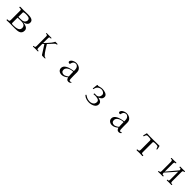

<svg xmlns="http://www.w3.org/2000/svg" viewBox="804 -2966 5392 5392"><g transform="rotate(45 3500.0 -270.5)"><path d="M686 -153Q686 -198 666 -224Q646 -250 612.5 -260.5Q579 -271 539 -271H491Q465 -271 439 -270Q413 -269 387 -268V-56Q387 -44 397.5 -38.5Q408 -33 421.5 -31.5Q435 -30 443 -30Q475 -30 516.5 -33Q558 -36 596.5 -47Q635 -58 660.5 -83Q686 -108 686 -153ZM644 -414Q644 -448 628 -466.5Q612 -485 587 -493Q562 -501 534 -502.5Q506 -504 481 -504Q475 -504 469 -503.5Q463 -503 456 -502Q447 -501 430.5 -499.5Q414 -498 401 -492.5Q388 -487 388 -472V-301Q416 -301 455.5 -300.5Q495 -300 533 -305Q571 -310 596 -326Q616 -340 630 -365Q644 -390 644 -414ZM788 -156Q788 -99 766.5 -67.5Q745 -36 709 -21.5Q673 -7 629.5 -3.5Q586 0 542 0Q489 0 435.5 -1Q382 -2 329 -2Q304 -2 279 0Q254 2 228 2Q212 2 212 -15Q212 -33 225 -33Q238 -33 250 -33Q283 -33 291.5 -49Q300 -65 300 -95Q300 -188 299.5 -281Q299 -374 299 -468Q299 -487 289.5 -494.5Q280 -502 266 -503Q252 -504 238 -504Q225 -504 219.5 -506Q214 -508 214 -521Q214 -534 222 -536.5Q230 -539 240 -539Q269 -539 297.5 -538Q326 -537 355 -537Q399 -537 443 -539.5Q487 -542 530 -542Q561 -542 597.5 -538.5Q634 -535 666.5 -523.5Q699 -512 719.5 -488Q740 -464 740 -422Q740 -380 717.5 -353Q695 -326 660.5 -311Q626 -296 590 -290Q619 -287 653 -279.5Q687 -272 718 -257Q749 -242 768.5 -217Q788 -192 788 -156Z M1748 -12Q1748 -3 1737 -1Q1721 1 1692.5 0.5Q1664 0 1645 0Q1638 0 1631 -1Q1624 -2 1617 -8Q1610 -16 1603.5 -25.5Q1597 -35 1592 -44Q1556 -104 1517 -161.5Q1478 -219 1442 -278Q1432 -268 1421 -259Q1410 -250 1399 -240Q1399 -200 1399.5 -159.5Q1400 -119 1400 -79Q1400 -63 1404.5 -45.5Q1409 -28 1430 -28H1454Q1467 -28 1467 -16Q1467 -6 1463.5 -3Q1460 0 1450 0Q1428 0 1406.5 -1Q1385 -2 1363 -2Q1340 -2 1316.5 -1Q1293 0 1270 0Q1263 0 1262 -6Q1261 -12 1261 -16Q1261 -19 1263 -22.5Q1265 -26 1269 -26Q1307 -26 1318 -38Q1329 -50 1329 -88Q1329 -180 1328.5 -272.5Q1328 -365 1328 -457Q1328 -467 1326 -480Q1324 -493 1317.5 -503Q1311 -513 1297 -513Q1292 -513 1286.5 -512.5Q1281 -512 1276 -512Q1265 -512 1265 -524Q1265 -534 1268.5 -537Q1272 -540 1281 -540H1456Q1469 -540 1469 -527Q1469 -513 1454.5 -513Q1440 -513 1431 -513Q1411 -513 1403 -494Q1401 -490 1400 -469Q1399 -448 1399 -421.5Q1399 -395 1399 -373Q1399 -351 1399 -344V-273Q1437 -313 1477.5 -355Q1518 -397 1553.5 -442Q1589 -487 1613 -537Q1615 -540 1616 -540H1690Q1698 -540 1703.5 -539Q1709 -538 1709 -528Q1709 -517 1699 -514Q1680 -507 1667 -504Q1654 -501 1637 -484L1492 -327Q1538 -257 1583 -181.5Q1628 -106 1686 -46Q1698 -33 1710 -30.5Q1722 -28 1738 -23Q1743 -22 1745.5 -20Q1748 -18 1748 -12Z M2572 -117Q2568 -162 2567.5 -207.5Q2567 -253 2566 -299H2551Q2520 -299 2482.5 -289.5Q2445 -280 2411 -261Q2377 -242 2355 -214Q2333 -186 2333 -148Q2333 -100 2360 -75.5Q2387 -51 2434 -51Q2456 -51 2482 -61.5Q2508 -72 2532.5 -87Q2557 -102 2572 -117ZM2748 -53Q2748 -49 2747 -47Q2737 -25 2713.5 -13.5Q2690 -2 2666 -2Q2624 -2 2605 -26Q2586 -50 2575 -87Q2537 -52 2490.5 -28.5Q2444 -5 2391 -5Q2354 -5 2321 -19.5Q2288 -34 2268 -62Q2248 -90 2248 -130Q2248 -172 2269.5 -203Q2291 -234 2325.5 -255Q2360 -276 2398.5 -289.5Q2437 -303 2471 -310Q2494 -315 2518 -319Q2542 -323 2566 -327Q2566 -355 2563 -392Q2560 -429 2547 -453Q2535 -476 2512.5 -494Q2490 -512 2463 -512Q2417 -512 2390.5 -488Q2364 -464 2353 -420Q2352 -415 2351.5 -409.5Q2351 -404 2349 -399Q2348 -393 2341.5 -388.5Q2335 -384 2329 -384Q2310 -384 2294 -393Q2278 -402 2278 -423Q2278 -435 2282 -444Q2295 -475 2324.5 -495.5Q2354 -516 2390 -527Q2426 -538 2456 -538Q2510 -538 2555 -518Q2600 -498 2626.5 -459.5Q2653 -421 2653 -363Q2653 -298 2652.5 -232Q2652 -166 2656 -100Q2658 -78 2665.5 -61.5Q2673 -45 2699 -45Q2711 -45 2726 -51.5Q2741 -58 2745 -58Q2748 -58 2748 -53Z M3724 -161Q3724 -117 3701 -86Q3678 -55 3642 -36Q3606 -17 3565 -8Q3524 1 3488 1Q3435 1 3378.5 -15.5Q3322 -32 3281 -69Q3278 -72 3274.5 -75.5Q3271 -79 3271 -84Q3271 -95 3276.5 -98.5Q3282 -102 3288 -102Q3291 -102 3295.5 -99Q3300 -96 3302 -94Q3335 -71 3364 -57.5Q3393 -44 3424.5 -38.5Q3456 -33 3496 -33Q3509 -33 3531 -39Q3553 -45 3565 -50Q3641 -83 3641 -169Q3641 -201 3624 -219.5Q3607 -238 3580 -247Q3553 -256 3524 -258.5Q3495 -261 3471 -261Q3459 -261 3447 -258.5Q3435 -256 3423 -256Q3419 -256 3415.5 -257Q3412 -258 3412 -263Q3412 -272 3415.5 -282.5Q3419 -293 3430 -293Q3444 -293 3458.5 -291.5Q3473 -290 3488 -290Q3542 -290 3573 -325.5Q3604 -361 3604 -413Q3604 -445 3584 -467Q3564 -489 3534.5 -500.5Q3505 -512 3477 -512Q3437 -512 3398 -491.5Q3359 -471 3339 -435Q3332 -422 3327 -407.5Q3322 -393 3318 -378Q3317 -374 3316 -368Q3315 -362 3313 -358Q3309 -351 3300 -351Q3296 -351 3291.5 -353Q3287 -355 3287 -360Q3287 -365 3289.5 -388Q3292 -411 3295.5 -439Q3299 -467 3301.5 -488.5Q3304 -510 3305 -511Q3307 -516 3309 -518Q3311 -520 3317 -520Q3322 -520 3326 -517Q3330 -514 3334 -514Q3347 -514 3359 -516.5Q3371 -519 3382 -523Q3409 -531 3435.5 -536.5Q3462 -542 3490 -542Q3516 -542 3550.5 -536Q3585 -530 3617 -516.5Q3649 -503 3670 -480Q3691 -457 3691 -423Q3691 -365 3658 -335.5Q3625 -306 3578 -285Q3614 -279 3647.5 -266.5Q3681 -254 3702.5 -229.5Q3724 -205 3724 -161Z M4572 -117Q4568 -162 4567.5 -207.5Q4567 -253 4566 -299H4551Q4520 -299 4482.5 -289.5Q4445 -280 4411 -261Q4377 -242 4355 -214Q4333 -186 4333 -148Q4333 -100 4360 -75.5Q4387 -51 4434 -51Q4456 -51 4482 -61.5Q4508 -72 4532.5 -87Q4557 -102 4572 -117ZM4748 -53Q4748 -49 4747 -47Q4737 -25 4713.5 -13.5Q4690 -2 4666 -2Q4624 -2 4605 -26Q4586 -50 4575 -87Q4537 -52 4490.5 -28.5Q4444 -5 4391 -5Q4354 -5 4321 -19.5Q4288 -34 4268 -62Q4248 -90 4248 -130Q4248 -172 4269.5 -203Q4291 -234 4325.5 -255Q4360 -276 4398.5 -289.5Q4437 -303 4471 -310Q4494 -315 4518 -319Q4542 -323 4566 -327Q4566 -355 4563 -392Q4560 -429 4547 -453Q4535 -476 4512.5 -494Q4490 -512 4463 -512Q4417 -512 4390.5 -488Q4364 -464 4353 -420Q4352 -415 4351.5 -409.5Q4351 -404 4349 -399Q4348 -393 4341.5 -388.5Q4335 -384 4329 -384Q4310 -384 4294 -393Q4278 -402 4278 -423Q4278 -435 4282 -444Q4295 -475 4324.5 -495.5Q4354 -516 4390 -527Q4426 -538 4456 -538Q4510 -538 4555 -518Q4600 -498 4626.5 -459.5Q4653 -421 4653 -363Q4653 -298 4652.5 -232Q4652 -166 4656 -100Q4658 -78 4665.5 -61.5Q4673 -45 4699 -45Q4711 -45 4726 -51.5Q4741 -58 4745 -58Q4748 -58 4748 -53Z M5777 -431Q5777 -425 5774.5 -418.5Q5772 -412 5764 -412Q5755 -412 5753 -417.5Q5751 -423 5749 -430Q5740 -462 5730.5 -478Q5721 -494 5704 -499Q5687 -504 5655 -504Q5637 -504 5619 -504Q5601 -504 5584 -502Q5569 -501 5557 -495Q5545 -489 5545 -471V-80Q5545 -56 5553 -46Q5561 -36 5573 -34Q5585 -32 5596.5 -32.5Q5608 -33 5616 -30Q5624 -27 5624 -14Q5624 -2 5619 0Q5614 2 5603 2Q5578 2 5552.5 0Q5527 -2 5501 -2Q5473 -2 5445.5 -0.5Q5418 1 5390 1Q5376 1 5376 -15Q5376 -29 5383 -30.5Q5390 -32 5400 -32Q5440 -32 5449 -49Q5458 -66 5458 -100V-139Q5458 -207 5457.5 -274.5Q5457 -342 5457 -409Q5457 -423 5457.5 -436Q5458 -449 5457 -462Q5454 -494 5426 -498Q5401 -502 5376.5 -503.5Q5352 -505 5327 -505Q5296 -505 5282.5 -491Q5269 -477 5263.5 -459Q5258 -441 5253 -427Q5248 -413 5234 -413Q5227 -413 5225 -418Q5223 -423 5223 -429Q5223 -432 5226 -446.5Q5229 -461 5234 -479Q5239 -497 5243 -513Q5247 -529 5248 -535Q5250 -540 5252.5 -541Q5255 -542 5260 -542Q5280 -542 5299.5 -541Q5319 -540 5338 -539Q5380 -538 5422.5 -538Q5465 -538 5507 -538Q5568 -538 5628 -540Q5688 -542 5749 -542Q5751 -542 5753 -540Q5755 -538 5759 -522.5Q5763 -507 5767 -487.5Q5771 -468 5774 -452Q5777 -436 5777 -431Z M6774 -17Q6774 -7 6770.5 -3.5Q6767 0 6757 0Q6736 0 6715.5 -1Q6695 -2 6675 -2Q6653 -2 6630.5 -1Q6608 0 6586 0Q6579 0 6577.5 -5Q6576 -10 6576 -15Q6576 -29 6584 -28.5Q6592 -28 6602 -28Q6625 -28 6630 -46.5Q6635 -65 6635 -83L6636 -400L6367 -95V-82Q6367 -65 6373.5 -48Q6380 -31 6402 -31Q6408 -31 6413.5 -31.5Q6419 -32 6426 -32Q6431 -32 6432.5 -27.5Q6434 -23 6434 -18Q6434 0 6417 0Q6395 0 6374 -1Q6353 -2 6331 -2Q6309 -2 6286.5 -0.5Q6264 1 6242 1Q6235 1 6233 -4Q6231 -9 6231 -14Q6231 -27 6238.5 -28.5Q6246 -30 6257 -29.5Q6268 -29 6277 -34Q6290 -42 6293 -58Q6296 -74 6296 -87Q6296 -179 6295.5 -270.5Q6295 -362 6295 -453Q6295 -473 6287.5 -492Q6280 -511 6256 -511Q6250 -511 6245 -510.5Q6240 -510 6235 -510Q6229 -510 6226.5 -515.5Q6224 -521 6224 -525Q6224 -541 6239 -541Q6262 -541 6285.5 -540.5Q6309 -540 6332 -540Q6352 -540 6371.5 -541.5Q6391 -543 6410 -543Q6418 -543 6422.5 -540.5Q6427 -538 6427 -530Q6427 -520 6423 -516.5Q6419 -513 6409 -513Q6380 -513 6373.5 -495.5Q6367 -478 6367 -454V-133L6636 -453Q6636 -465 6634.5 -478.5Q6633 -492 6626.5 -501Q6620 -510 6603 -510Q6591 -510 6580 -509.5Q6569 -509 6569 -525Q6569 -534 6570.5 -537.5Q6572 -541 6582 -541Q6607 -541 6632 -540.5Q6657 -540 6682 -540Q6700 -540 6718 -541Q6736 -542 6754 -542Q6770 -542 6770 -528Q6770 -512 6756.5 -511.5Q6743 -511 6732 -509Q6714 -505 6710.5 -485Q6707 -465 6707 -451V-88Q6707 -69 6713 -50Q6719 -31 6743 -31Q6748 -31 6754 -31.5Q6760 -32 6766 -32Q6771 -32 6772.5 -27Q6774 -22 6774 -17Z"/></g></svg>

Font: Kaisei Opti
Style: Regular
Weight: 400
Designer: Font-Kai, 金井和夫
Foundry: KAZUO KANAI
Version: Version 5.003